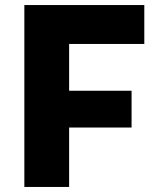

<svg xmlns="http://www.w3.org/2000/svg" viewBox="-20 -740 623 760"><path d="M76.4 0V-720H253.6V0ZM171.6 -235.2V-380.8H500.8V-235.2ZM171.6 -566V-720H551.2V-566Z"/></svg>

Font: Kufam
Style: Regular
Weight: 400
Designer: Wael Morcos, Artur Schmal
Foundry: Original Type
Version: Version 1.301; ttfautohint (v1.8.3)